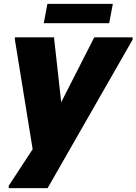

<svg xmlns="http://www.w3.org/2000/svg" viewBox="-20 -740 705 992"><path d="M25 232V220L256 -133L467 -547H665V-535L226 232ZM156 76 57 -535V-547H259L301 -169ZM225 -720H563L544 -620H206Z"/></svg>

Font: Kufam ExtraBold
Style: Italic
Weight: 800
Italic angle: -11°
Designer: Artur Schmal
Foundry: Original Type
Version: Version 1.301; ttfautohint (v1.8.3)